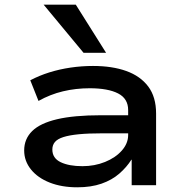

<svg xmlns="http://www.w3.org/2000/svg" viewBox="-20 -789 791 818"><path d="M309 9Q243 9 192 -11Q141 -31 112 -67Q83 -103 83 -148Q83 -197 117 -230.5Q151 -264 223 -281Q295 -298 410 -298H546V-221H416Q356 -221 315.5 -217Q275 -213 250 -205Q225 -197 214 -184Q203 -171 203 -152Q203 -115 238.5 -98Q274 -81 331 -81Q383 -81 427.5 -99Q472 -117 499 -147.5Q526 -178 526 -214V-320Q526 -369 483 -391Q440 -413 362 -413Q303 -413 248.5 -400Q194 -387 144 -359L109 -447Q147 -467 190 -480.5Q233 -494 280.5 -501Q328 -508 376 -508Q458 -508 518 -486.5Q578 -465 611.5 -420.5Q645 -376 645 -305V0H541V-108L540 -109Q520 -77 488.5 -49.5Q457 -22 412.5 -6.5Q368 9 309 9ZM336 -564 166 -769H303L432 -564Z"/></svg>

Font: Nunito Sans 7pt Expanded SemiBold
Style: Regular
Weight: 600
Width: 7
Designer: Vernon Adams
Foundry: Vernon Adams
Version: Version 3.101;gftools[0.9.27]